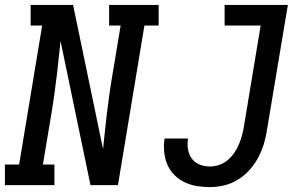

<svg xmlns="http://www.w3.org/2000/svg" viewBox="-29 -755 1249 783"><path d="M-9 0V-84H49L143 -651H96V-735H269L391 -148Q392 -152 392.5 -156.5Q393 -161 393 -165L405 -276Q410 -317 415.5 -358.5Q421 -400 428 -441L463 -651H416V-735H618V-651H560L452 0H340L218 -587Q217 -583 216.5 -578.5Q216 -574 216 -570L204 -459Q199 -418 193.5 -376.5Q188 -335 181 -294L146 -84H193V0ZM827 8Q799 8 772.5 3.5Q746 -1 722.5 -12.5Q699 -24 681 -42.5Q663 -61 653 -85Q643 -109 640.5 -136Q638 -163 642 -190H738Q734 -169 737.5 -147Q741 -125 753 -108.5Q765 -92 785 -84Q805 -76 827 -76Q846 -76 865 -82.5Q884 -89 899.5 -102Q915 -115 926.5 -132Q938 -149 945.5 -167Q953 -185 958 -203.5Q963 -222 966 -241L1034 -651H887V-735H1145L1060 -227Q1056 -198 1047.5 -169.5Q1039 -141 1024.5 -113.5Q1010 -86 989 -62.5Q968 -39 941.5 -22.5Q915 -6 885.5 1Q856 8 827 8Z"/></svg>

Font: Iosevka Etoile Medium Oblique
Style: Regular
Weight: 500
Italic angle: -9°
Designer: Belleve Invis
Foundry: Belleve Invis
Version: Version 15.5.2; ttfautohint (v1.8.4)